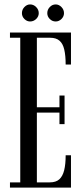

<svg xmlns="http://www.w3.org/2000/svg" viewBox="-20 -847 374 867"><path d="M25 0V-23.5H71.5V-676.5H25V-700H300.5V-555.5H276.5Q276.5 -596 270.2 -623Q264 -650 248.8 -663.2Q233.5 -676.5 206.5 -676.5H146.5V-362.5H248.5V-415.5H271.5V-286.5H248.5V-338.5H146.5V-23.5H205Q232.5 -23.5 247.8 -37.2Q263 -51 269.8 -78.2Q276.5 -105.5 276.5 -146H300.5V0ZM231.5 -750Q216 -750 204.8 -761.2Q193.5 -772.5 193.5 -787.5Q193.5 -803.5 204.8 -815.2Q216 -827 231.5 -827Q246 -827 257.5 -815.2Q269 -803.5 269 -787.5Q269 -772.5 257.5 -761.2Q246 -750 231.5 -750ZM116 -750Q101.5 -750 90.2 -761.2Q79 -772.5 79 -787.5Q79 -803.5 90.2 -815.2Q101.5 -827 116 -827Q131.5 -827 143.2 -815.2Q155 -803.5 155 -787.5Q155 -772.5 143.2 -761.2Q131.5 -750 116 -750Z"/></svg>

Font: Imbue 48pt
Style: Regular
Weight: 400
Designer: Tyler Finck
Foundry: Etcetera Type Company
Version: Version 1.102